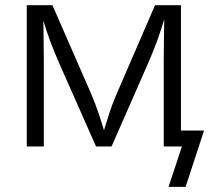

<svg xmlns="http://www.w3.org/2000/svg" viewBox="-20 -566 809 742"><path d="M83.5 0V-545.9H182.6L333 -201.7Q349.6 -162.1 360.8 -128.7Q372.1 -95.2 381.8 -62.5Q391.1 -94.2 402.1 -127.9Q413.1 -161.6 430.2 -201.7L579.1 -545.9H679.2V0H612.8V-325.2Q612.8 -366.2 613.5 -407.5Q614.3 -448.7 614.7 -491.2Q601.6 -447.8 587.9 -409.9Q574.2 -372.1 554.2 -325.7L411.1 0H351.1L207 -325.7Q187.5 -370.6 173.8 -407.5Q160.2 -444.3 147.5 -486.3Q147.9 -448.2 148.7 -406.7Q149.4 -365.2 149.4 -325.2V0ZM631.3 156.2 683.1 0H641.6V-61.5H768.6L697.3 156.2Z"/></svg>

Font: Inter Light
Style: Regular
Weight: 300
Designer: Rasmus Andersson
Foundry: rsms
Version: Version 4.000;git-a52131595